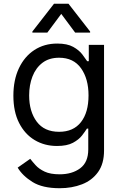

<svg xmlns="http://www.w3.org/2000/svg" viewBox="-20 -784 649 1020"><path d="M458.8 -610.8H379.3L305.4 -710.2L231.5 -610.8H152V-616.5L267 -764.2H343.8L458.8 -616.5ZM296.9 215.9Q205.6 215.9 152.5 182.7Q99.4 149.5 73.9 106.5L140.6 59.7Q152 74.6 169.4 93.9Q186.8 113.3 217.2 127.7Q247.5 142 296.9 142Q362.9 142 405.9 110.1Q448.9 78.1 448.9 9.9V-100.9H441.8Q432.5 -85.9 415.7 -64.1Q398.8 -42.3 367.4 -25.4Q335.9 -8.5 282.7 -8.5Q216.6 -8.5 164.2 -39.8Q111.9 -71 81.5 -130.7Q51.1 -190.3 51.1 -275.6Q51.1 -359.4 80.6 -421.7Q110.1 -484 162.6 -518.3Q215.2 -552.6 284.1 -552.6Q337.4 -552.6 368.8 -535Q400.2 -517.4 417.1 -495.2Q433.9 -473 443.2 -458.8H451.7V-545.5H532.7V15.6Q532.7 85.9 500.9 130.1Q469.1 174.4 415.7 195.1Q362.2 215.9 296.9 215.9ZM294 -83.8Q369.7 -83.8 410 -135.1Q450.3 -186.4 450.3 -277Q450.3 -365.4 410.5 -421.3Q370.7 -477.3 294 -477.3Q240.8 -477.3 205.4 -450.3Q170.1 -423.3 152.5 -377.8Q134.9 -332.4 134.9 -277Q134.9 -191.8 175.1 -137.8Q215.2 -83.8 294 -83.8Z"/></svg>

Font: Linik Sans
Style: Regular
Weight: 400
Designer: Rasmus Andersson (font), Marc Monis (original base), Kil Hyung-jin (Pretendard portions), Cristiano Sobral (main changes
Foundry: rsms
Version: Version 3.018;May 31, 2022;FontCreator 14.0.0.2814 64-bit; t